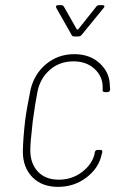

<svg xmlns="http://www.w3.org/2000/svg" viewBox="-20 -720 473 748"><path d="M69 -130Q70 -181 78 -251Q83 -291 99 -371Q114 -433 160.5 -471Q207 -509 269 -509Q330 -509 368.5 -473.5Q407 -438 408 -387V-383Q409 -379 409 -371Q409 -367 406 -364Q403 -361 398 -361H390Q380 -361 380 -368V-378Q381 -421 349 -451Q317 -481 266 -481Q213 -481 175 -448.5Q137 -416 126 -363Q118 -324 108 -251L105 -223Q98 -162 98 -135Q98 -83 127.5 -51.5Q157 -20 209 -20Q261 -20 300.5 -50.5Q340 -81 349 -123V-127Q352 -136 361 -136H371Q381 -136 378 -125L376 -118Q375 -117 375 -114Q363 -63 315.5 -27.5Q268 8 206 8Q143 8 106 -30Q69 -68 69 -130ZM198 -693Q198 -700 207 -700H218Q225 -700 229 -694L279 -606Q280 -605 282 -605Q284 -605 285 -606L355 -694Q359 -700 367 -700H379Q385 -700 386.5 -696.5Q388 -693 383 -688L298 -584Q293 -578 285 -578H270Q261 -578 259 -584L200 -688Z"/></svg>

Font: Barlow Semi Condensed Thin
Style: Italic
Weight: 250
Width: 4
Italic angle: -7°
Designer: Jeremy Tribby
Foundry: Tribby Type
Version: Version 1.408